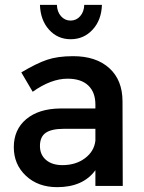

<svg xmlns="http://www.w3.org/2000/svg" viewBox="-20 -768 593 793"><path d="M272 -606Q218 -606 182.5 -645.5Q147 -685 145 -748H215Q216 -719 232 -701Q248 -683 271.5 -683Q295 -683 311 -701Q327 -719 328 -748H401Q399 -685 362.5 -645.5Q326 -606 272 -606ZM487 0H374V-65Q323 5 216 5Q137 5 87 -42Q37 -89 37 -160Q37 -233 88.5 -276Q140 -319 229 -320H374V-336Q374 -387 344.5 -415Q315 -443 259 -443Q191 -443 115 -389L68 -469Q130 -506 174 -521Q218 -536 282 -536Q377 -536 431.5 -486.5Q486 -437 486 -349ZM238 -86Q293 -86 331 -114.5Q369 -143 374 -187V-236H244Q193 -236 169 -219.5Q145 -203 145 -165Q145 -129 170 -107.5Q195 -86 238 -86Z"/></svg>

Font: Steamflix Grotesk
Style: Regular
Weight: 400
Designer: Julieta Ulanovsky
Foundry: Julieta Ulanovsky
Version: Version 4.000;PS 004.000;hotconv 1.0.88;makeotf.lib2.5.64775